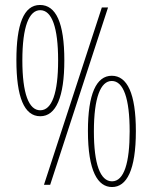

<svg xmlns="http://www.w3.org/2000/svg" viewBox="-20 -744 612 773"><path d="M141 -724C75 -724 46 -645 46 -502C46 -354 77 -276 142 -276C206 -276 239 -354 239 -501C239 -653 205 -724 141 -724ZM415 -714H390L157 0H182ZM142 -703C189 -703 214 -633 214 -501C214 -369 189 -300 142 -300C96 -300 70 -367 70 -501C70 -637 97 -703 142 -703ZM430 -439C368 -439 334 -366 334 -217C334 -54 374 9 431 9C490 9 527 -59 527 -216C527 -368 492 -439 430 -439ZM430 -418C477 -418 502 -348 502 -215C502 -90 480 -14 431 -14C383 -14 358 -85 358 -215C358 -351 385 -418 430 -418Z"/></svg>

Font: Noto Sans Armenian ExtraCondensed Thin
Style: Regular
Weight: 100
Width: 2
Designer: Monotype Design Team
Foundry: Monotype Imaging Inc.
Version: Version 2.008